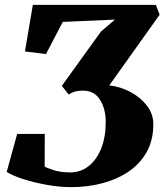

<svg xmlns="http://www.w3.org/2000/svg" viewBox="-20 -763 680 789"><path d="M610 -252.5Q610 -186 582.2 -137.2Q554.5 -88.5 506.8 -56.8Q459 -25 398.8 -9.5Q338.5 6 273 6Q224.5 6 171.8 -3.5Q119 -13 75 -27.2Q31 -41.5 7.5 -56.5L50.5 -212.5H164L163.5 -78.5Q166.5 -75.5 196.5 -65Q226.5 -54.5 269 -54.5Q311 -54.5 344 -80.2Q377 -106 395.8 -152.8Q414.5 -199.5 414.5 -262Q414.5 -315.5 391 -353Q367.5 -390.5 322 -390.5Q299 -390.5 285 -385.8Q271 -381 262.5 -374.5L234 -410L395 -633.5L452.5 -682.5L238 -673L169 -541L82.5 -551.5L115 -743H620.5L636 -702.5L429 -412Q475 -407 516.2 -385Q557.5 -363 583.8 -328.8Q610 -294.5 610 -252.5Z"/></svg>

Font: Merriweather Black
Style: Italic
Weight: 900
Italic angle: -7.8°
Designer: Eben Sorkin
Foundry: Eben Sorkin
Version: Version 2.200;gftools[0.9.31]